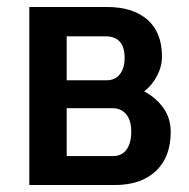

<svg xmlns="http://www.w3.org/2000/svg" viewBox="-20 -546 540 550"><path d="M469 -168Q469 -96 426.5 -56Q384 -16 309 -16H64V-526H286Q361 -526 402.5 -489.5Q444 -453 444 -384Q444 -356 430 -329Q416 -302 393 -284Q426 -267 447.5 -237.5Q469 -208 469 -168ZM285 -316Q310 -316 323.5 -333.5Q337 -351 337 -380Q337 -442 282 -442H171V-316ZM356 -169Q356 -201 341.5 -218.5Q327 -236 303 -236H171V-99H304Q329 -99 342.5 -117.5Q356 -136 356 -169Z"/></svg>

Font: D2Coding
Style: Bold
Weight: 700
Monospace: yes
Designer: Yong-Rak Park; Jeong-Hwan Yoon; Sang-Min Lee;
Foundry: NHN Corporation
Version: Version 1.3.2; Build 20180524